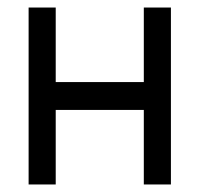

<svg xmlns="http://www.w3.org/2000/svg" viewBox="-20 -490 530 510"><path d="M434 -470H362V-272H128V-470H56V0H128V-198H362V0H434Z"/></svg>

Font: Kreadon Medium
Style: Regular
Weight: 500
Designer: kohakuno
Foundry: StudioGnu
Version: Version 1.000;Glyphs 3.1.2 (3151)